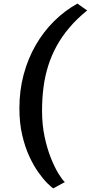

<svg xmlns="http://www.w3.org/2000/svg" viewBox="-20 -879 503 1064"><path d="M87.5 -279.5Q87.5 -377.5 111 -465.5Q134.5 -553.5 177.5 -628.2Q220.5 -703 279.5 -761.5Q338.5 -820 409 -859L463 -821Q406.5 -775.5 364.8 -726.2Q323 -677 294 -624.2Q265 -571.5 247 -514Q229 -456.5 221 -394.5Q213 -332.5 213 -265Q213 -188 227.2 -121Q241.5 -54 262.8 -1.5Q284 51 305 84.8Q326 118.5 339.5 130L275 165Q263.5 157.5 241.5 135.5Q219.5 113.5 193 76.5Q166.5 39.5 142.5 -12.2Q118.5 -64 103 -130.8Q87.5 -197.5 87.5 -279.5Z"/></svg>

Font: Merriweather 28pt ExtraBold
Style: Italic
Weight: 800
Italic angle: -7.8°
Version: Version 2.101